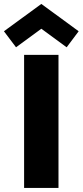

<svg xmlns="http://www.w3.org/2000/svg" viewBox="-78 -932 410 952"><path d="M1.5 -697.5 -58.5 -777 127 -912.5 312 -777 252.5 -697.5 127 -789.5ZM41.5 -660H212V0H41.5Z"/></svg>

Font: League Spartan ExtraBold
Style: Regular
Weight: 800
Foundry: The League of Moveable Type
Version: Version 2.002